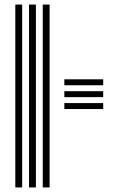

<svg xmlns="http://www.w3.org/2000/svg" viewBox="-20 -820 518 840"><path d="M167 0V-800H197V0ZM47 0V-800H77V0ZM107 0V-800H137V0ZM261.5 -447V-473H431.5V-447ZM261.5 -395V-421H431.5V-395ZM261.5 -343V-369H431.5V-343Z"/></svg>

Font: Big Shoulders Inline Text Black
Style: Regular
Weight: 900
Designer: Patric King
Foundry: XO Type Co
Version: Version 1.000